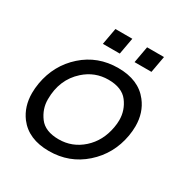

<svg xmlns="http://www.w3.org/2000/svg" viewBox="-158 -805 913 945"><g transform="rotate(30 298.0 -332.0)"><path d="M259 -64Q336 -64 394 -116Q452 -168 467 -253Q471 -275 471 -295Q471 -351 437 -396Q403 -441 326 -441Q249 -441 191 -389Q115 -321 115 -208Q115 -154 148.5 -109Q182 -64 259 -64ZM246 10Q130 10 73 -65Q32 -120 32 -196Q32 -223 37 -253Q57 -367 140 -441Q223 -515 339 -515Q455 -515 512 -441Q555 -386 555 -309Q555 -282 550 -253Q530 -139 446 -64.5Q362 10 246 10ZM489 -580H393L410 -674H506ZM309 -580H213L230 -674H326Z"/></g></svg>

Font: YamahaIndonesia935. App
Style: Italic
Weight: 400
Italic angle: -10°
Designer: Dalton Maag Ltd
Foundry: Dalton Maag Ltd
Version: Version 1.002; January 01, 2024; Regular/Italic